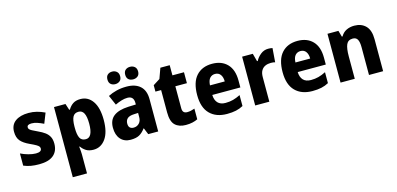

<svg xmlns="http://www.w3.org/2000/svg" viewBox="-83 -1302 4312 2086"><g transform="rotate(-15 2073.0 -259.0)"><path d="M427 -165Q427 -81 373 -35.5Q319 10 211 10Q160 10 119.5 3Q79 -4 38 -21V-158Q79 -138 125 -125.5Q171 -113 207 -113Q271 -113 271 -152Q271 -164 264 -174Q257 -184 235 -197Q213 -210 167 -231Q101 -261 69 -298.5Q37 -336 37 -402Q37 -479 92 -519Q147 -559 241 -559Q289 -559 332.5 -548Q376 -537 422 -515L377 -401Q342 -418 308.5 -429.5Q275 -441 244 -441Q193 -441 193 -410Q193 -398 200 -389Q207 -380 228 -368.5Q249 -357 292 -337Q334 -318 364 -296Q394 -274 410.5 -243Q427 -212 427 -165Z M824 -559Q910 -559 961 -485.5Q1012 -412 1012 -275Q1012 -137 959.5 -63.5Q907 10 823 10Q772 10 739.5 -10.5Q707 -31 686 -62H679Q682 -38 684 -16Q686 6 686 26V240H526V-549H655L678 -478H686Q709 -517 741.5 -538Q774 -559 824 -559ZM770 -431Q724 -431 705.5 -396.5Q687 -362 686 -291V-270Q686 -196 704.5 -159Q723 -122 771 -122Q849 -122 849 -276Q849 -355 829.5 -393Q810 -431 770 -431Z M1343 -560Q1442 -560 1496.5 -510.5Q1551 -461 1551 -363V0H1439L1409 -73H1406Q1374 -30 1338 -10Q1302 10 1240 10Q1169 10 1127.5 -37Q1086 -84 1086 -166Q1086 -253 1142 -295.5Q1198 -338 1306 -343L1392 -346V-364Q1392 -440 1322 -440Q1290 -440 1255 -429.5Q1220 -419 1182 -401L1134 -511Q1178 -534 1230.5 -547Q1283 -560 1343 -560ZM1347 -249Q1293 -247 1270.5 -226Q1248 -205 1248 -169Q1248 -137 1263.5 -123Q1279 -109 1305 -109Q1342 -109 1367 -134.5Q1392 -160 1392 -204V-251ZM1164 -687Q1164 -723 1184 -740.5Q1204 -758 1235 -758Q1265 -758 1286 -740Q1307 -722 1307 -687Q1307 -652 1286 -634.5Q1265 -617 1235 -617Q1204 -617 1184 -634.5Q1164 -652 1164 -687ZM1364 -687Q1364 -723 1384.5 -740.5Q1405 -758 1436 -758Q1467 -758 1488 -740Q1509 -722 1509 -687Q1509 -652 1488 -634.5Q1467 -617 1436 -617Q1404 -617 1384 -634.5Q1364 -652 1364 -687Z M1910 -121Q1932 -121 1952.5 -125.5Q1973 -130 1995 -138V-18Q1969 -5 1936 2.5Q1903 10 1861 10Q1785 10 1741.5 -31Q1698 -72 1698 -174V-426H1634V-498L1711 -547L1753 -663H1858V-549H1988V-426H1858V-178Q1858 -121 1910 -121Z M2305 -559Q2413 -559 2475 -494.5Q2537 -430 2537 -309V-231H2221Q2223 -173 2252.5 -141.5Q2282 -110 2339 -110Q2385 -110 2424.5 -120.5Q2464 -131 2507 -153V-30Q2469 -9 2425.5 0.5Q2382 10 2324 10Q2202 10 2132 -60.5Q2062 -131 2062 -271Q2062 -415 2127 -487Q2192 -559 2305 -559ZM2308 -444Q2273 -444 2250 -419Q2227 -394 2224 -338H2390Q2390 -386 2369 -415Q2348 -444 2308 -444Z M2937 -559Q2962 -559 2985 -554L2973 -397Q2955 -403 2925 -403Q2891 -403 2863 -391Q2835 -379 2818 -351Q2801 -323 2801 -277V0H2642V-549H2762L2786 -460H2794Q2814 -499 2851.5 -529Q2889 -559 2937 -559Z M3266 -559Q3374 -559 3436 -494.5Q3498 -430 3498 -309V-231H3182Q3184 -173 3213.5 -141.5Q3243 -110 3300 -110Q3346 -110 3385.5 -120.5Q3425 -131 3468 -153V-30Q3430 -9 3386.5 0.5Q3343 10 3285 10Q3163 10 3093 -60.5Q3023 -131 3023 -271Q3023 -415 3088 -487Q3153 -559 3266 -559ZM3269 -444Q3234 -444 3211 -419Q3188 -394 3185 -338H3351Q3351 -386 3330 -415Q3309 -444 3269 -444Z M3905 -559Q3985 -559 4033 -510Q4081 -461 4081 -359V0H3922V-313Q3922 -370 3906.5 -399Q3891 -428 3853 -428Q3800 -428 3781 -385Q3762 -342 3762 -253V0H3602V-549H3725L3745 -479H3753Q3776 -520 3815.5 -539.5Q3855 -559 3905 -559Z"/></g></svg>

Font: Noto Sans Gujarati SemiCondensed ExtraBold
Style: Regular
Weight: 800
Width: 4
Designer: Jelle Bosma - Monotype Design Team, Universal Thirst
Foundry: Monotype Imaging Inc.
Version: Version 2.106; ttfautohint (v1.8.4.7-5d5b)